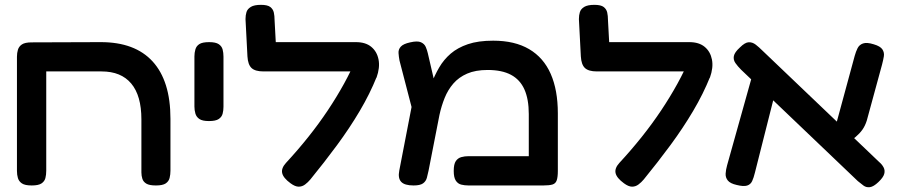

<svg xmlns="http://www.w3.org/2000/svg" viewBox="-20 -757 3717 793"><path d="M111 9Q83 9 70.5 0.5Q58 -8 54 -21.5Q50 -35 50 -51V-523Q50 -538 54 -551.5Q58 -565 70.5 -573.5Q83 -582 111 -582L396 -583Q467 -583 520.5 -563Q574 -543 610.5 -503Q647 -463 665.5 -404Q684 -345 684 -266V-52Q684 -36 680.5 -22Q677 -8 664.5 0.5Q652 9 624 9Q597 9 584.5 1.5Q572 -6 568 -18.5Q564 -31 564 -45V-264Q564 -313 553.5 -350Q543 -387 522 -412Q501 -437 470.5 -449.5Q440 -462 399 -462H171V-52Q171 -35 167.5 -21.5Q164 -8 151.5 0.5Q139 9 111 9Z M843 -257Q816 -257 803.5 -265.5Q791 -274 787 -288Q783 -302 783 -317V-524Q783 -539 787 -553Q791 -567 803.5 -575Q816 -583 844 -583Q871 -583 883.5 -574.5Q896 -566 899.5 -552.5Q903 -539 903 -523V-316Q903 -301 899.5 -287.5Q896 -274 883.5 -265.5Q871 -257 843 -257Z M1180 0Q1150 -22 1145.5 -42Q1141 -62 1161 -84Q1210 -137 1253.5 -191.5Q1297 -246 1334 -301.5Q1371 -357 1401 -411.5Q1431 -466 1453 -519L1536 -440Q1508 -370 1466 -299Q1424 -228 1372 -157.5Q1320 -87 1262 -16Q1252 -4 1240 5Q1228 14 1213.5 14Q1199 14 1180 0ZM1535 -436 1454 -462H1068Q1034 -462 1019 -476Q1004 -490 1002 -524L994 -678Q994 -694 998 -707Q1002 -720 1016 -728.5Q1030 -737 1058 -737Q1085 -737 1096.5 -728Q1108 -719 1111 -705Q1114 -691 1114 -675L1119 -583H1450Q1490 -583 1513.5 -563.5Q1537 -544 1543.5 -511Q1550 -478 1535 -436Z M2284 -289V-51Q2284 -26 2279.5 -12.5Q2275 1 2262 5Q2249 9 2224 9H1915Q1899 9 1885 5.5Q1871 2 1862.5 -11Q1854 -24 1854 -51Q1854 -79 1862.5 -91.5Q1871 -104 1885 -108Q1899 -112 1916 -112H2164V-286Q2164 -347 2146 -387.5Q2128 -428 2090.5 -448Q2053 -468 1994 -468Q1944 -468 1909.5 -453Q1875 -438 1852.5 -412Q1830 -386 1816.5 -352.5Q1803 -319 1795 -282L1750 -52Q1747 -37 1743 -22.5Q1739 -8 1727 0.5Q1715 9 1688 9Q1651 9 1637 -6Q1623 -21 1629 -52L1691 -373L1734 -334Q1747 -372 1761 -409Q1775 -446 1794 -478.5Q1813 -511 1841.5 -535.5Q1870 -560 1912.5 -574.5Q1955 -589 2017 -589Q2106 -589 2165.5 -554Q2225 -519 2254.5 -452Q2284 -385 2284 -289ZM1698 -245 1630 -507Q1627 -523 1626 -538Q1625 -553 1635.5 -564.5Q1646 -576 1674 -582Q1704 -589 1718.5 -582.5Q1733 -576 1738.5 -563Q1744 -550 1747 -537L1792 -343Z M2557 0Q2527 -22 2522.5 -42Q2518 -62 2538 -84Q2587 -137 2630.5 -191.5Q2674 -246 2711 -301.5Q2748 -357 2778 -411.5Q2808 -466 2830 -519L2913 -440Q2885 -370 2843 -299Q2801 -228 2749 -157.5Q2697 -87 2639 -16Q2629 -4 2617 5Q2605 14 2590.5 14Q2576 14 2557 0ZM2912 -436 2831 -462H2445Q2411 -462 2396 -476Q2381 -490 2379 -524L2371 -678Q2371 -694 2375 -707Q2379 -720 2393 -728.5Q2407 -737 2435 -737Q2462 -737 2473.5 -728Q2485 -719 2488 -705Q2491 -691 2491 -675L2496 -583H2827Q2867 -583 2890.5 -563.5Q2914 -544 2920.5 -511Q2927 -478 2912 -436Z M3608 -5Q3588 14 3573 16Q3558 18 3546.5 9.5Q3535 1 3523 -9L3041 -469Q3027 -483 3017.5 -496.5Q3008 -510 3011 -525.5Q3014 -541 3036 -561Q3057 -582 3072.5 -582.5Q3088 -583 3101.5 -572.5Q3115 -562 3129 -548L3611 -88Q3623 -78 3629.5 -65.5Q3636 -53 3632 -38.5Q3628 -24 3608 -5ZM3023 7Q2996 1 2986 -11.5Q2976 -24 2977 -40Q2978 -56 2983 -74L3088 -449L3188 -400L3098 -44Q3093 -23 3086.5 -9Q3080 5 3065.5 9.5Q3051 14 3023 7ZM3473 -159 3425 -213 3510 -526Q3515 -544 3522 -558Q3529 -572 3544.5 -577.5Q3560 -583 3589 -574Q3616 -566 3624.5 -553Q3633 -540 3630.5 -524.5Q3628 -509 3623 -490L3560 -259Q3553 -237 3542 -221.5Q3531 -206 3514.5 -192Q3498 -178 3473 -159Z"/></svg>

Font: Fredoka SemiExpanded Medium
Style: Regular
Weight: 500
Width: 6
Designer: Ben Nathan
Foundry: Milena B. Brandão, Ben Nathan
Version: Version 2.001